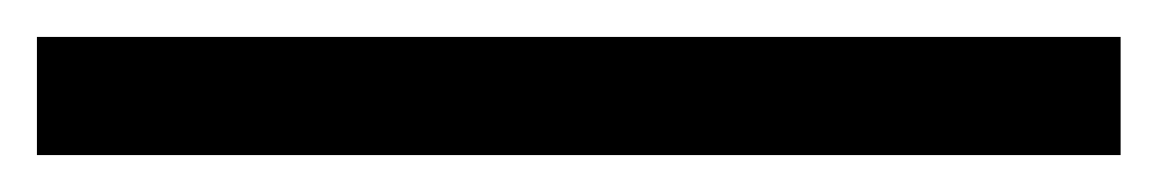

<svg xmlns="http://www.w3.org/2000/svg" viewBox="-20 63 627 104"><path d="M0 147V83H587V147Z"/></svg>

Font: M PLUS 2
Style: Regular
Weight: 400
Designer: Coji Morishita
Foundry: UNDERFOREST DESIGN
Version: Version 1.001